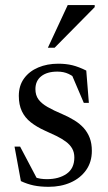

<svg xmlns="http://www.w3.org/2000/svg" viewBox="-20 -710 416 740"><path d="M204.5 -464.5Q234.5 -464.5 259 -458.5Q283.5 -452.5 312.5 -438L322.5 -313.5H303L249 -440L284.5 -397Q263 -416.5 244.2 -425.2Q225.5 -434 201 -434Q161.5 -434 139 -416.2Q116.5 -398.5 116.5 -366.5Q116.5 -343 128.2 -327Q140 -311 163 -297.8Q186 -284.5 220.5 -270Q246 -259 267 -246Q288 -233 302.8 -216.5Q317.5 -200 325.8 -178.5Q334 -157 334 -128.5Q334 -85.5 311.8 -54.2Q289.5 -23 252 -6.5Q214.5 10 167.5 10Q135.5 10 110.2 4.8Q85 -0.5 60.5 -12L36 -145H57.5L130 -7.5L81 -42.5Q98 -33.5 111.2 -28.2Q124.5 -23 136.5 -21.2Q148.5 -19.5 161 -19.5Q207 -19.5 236.8 -40.2Q266.5 -61 266.5 -103Q266.5 -123 258 -137.8Q249.5 -152.5 234 -164Q218.5 -175.5 197.8 -185.8Q177 -196 153 -206.5Q121 -221 98.5 -238.8Q76 -256.5 64.2 -281.5Q52.5 -306.5 52.5 -340.5Q52.5 -380 72.8 -407.8Q93 -435.5 127.5 -450Q162 -464.5 204.5 -464.5ZM164.5 -526 241 -690.5H345V-682.5L190.5 -526Z"/></svg>

Font: Newsreader 36pt
Style: Regular
Weight: 400
Designer: Hugues Gentile
Foundry: Production Type
Version: Version 1.003